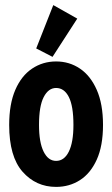

<svg xmlns="http://www.w3.org/2000/svg" viewBox="-20 -723 440 753"><path d="M200 10Q121 10 68.5 -49.5Q16 -109 16 -233Q16 -315 40 -370.5Q64 -426 106 -454Q148 -482 200 -482Q252 -482 293.5 -454Q335 -426 359.5 -370.5Q384 -315 384 -233Q384 -151 359.5 -97Q335 -43 293.5 -16.5Q252 10 200 10ZM200 -92Q232 -92 250 -128.5Q268 -165 268 -233Q268 -307 250 -342.5Q232 -378 200 -378Q170 -378 151.5 -342.5Q133 -307 133 -233Q133 -165 151 -128.5Q169 -92 200 -92ZM186 -500 122 -533 189 -703 283 -650Z"/></svg>

Font: Inconsolata Condensed Black
Style: Regular
Weight: 900
Width: 3
Monospace: yes
Designer: Raph Levien, Cyreal, Brenton Simpson
Foundry: Raph Levien, Cyreal, Google
Version: Version 3.001; ttfautohint (v1.8.2.53-6de2)